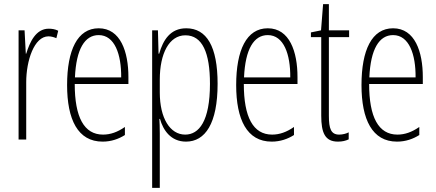

<svg xmlns="http://www.w3.org/2000/svg" viewBox="-20 -676 2113 930"><path d="M216 -537C153 -537 124 -471 107 -416H105L99 -529H70V0H107V-278C107 -381 145 -500 215 -500C229 -500 244 -495 253 -491L262 -527C247 -535 230 -537 216 -537Z M458 -539C355 -539 305 -433 305 -264C305 -97 357 10 477 10C519 10 555 -3 585 -22V-61C549 -36 515 -24 479 -24C387 -24 342 -109 342 -269H602V-303C602 -425 564 -539 458 -539ZM458 -506C536 -506 568 -412 567 -301H343C349 -439 391 -506 458 -506Z M882 -539C805 -539 770 -482 751 -416H748L745 -529H717V234H754V-29C754 -59 753 -85 752 -100H755C770 -46 807 10 881 10C974 10 1034 -78 1034 -270C1034 -451 981 -539 882 -539ZM878 -505C960 -505 997 -421 997 -270C997 -89 944 -24 877 -24C804 -24 754 -103 754 -228V-291C754 -416 799 -505 878 -505Z M1277 -539C1174 -539 1124 -433 1124 -264C1124 -97 1176 10 1296 10C1338 10 1374 -3 1404 -22V-61C1368 -36 1334 -24 1298 -24C1206 -24 1161 -109 1161 -269H1421V-303C1421 -425 1383 -539 1277 -539ZM1277 -506C1355 -506 1387 -412 1386 -301H1162C1168 -439 1210 -506 1277 -506Z M1623 -24C1583 -24 1573 -53 1573 -115V-496H1671V-529H1573V-656H1545L1535 -529L1486 -519V-496H1536V-116C1536 -33 1554 10 1617 10C1638 10 1654 6 1669 -1V-35C1658 -29 1640 -24 1623 -24Z M1884 -539C1781 -539 1731 -433 1731 -264C1731 -97 1783 10 1903 10C1945 10 1981 -3 2011 -22V-61C1975 -36 1941 -24 1905 -24C1813 -24 1768 -109 1768 -269H2028V-303C2028 -425 1990 -539 1884 -539ZM1884 -506C1962 -506 1994 -412 1993 -301H1769C1775 -439 1817 -506 1884 -506Z"/></svg>

Font: Noto Sans Devanagari UI ExtraCondensed ExtraLight
Style: Regular
Weight: 200
Width: 2
Designer: Jelle Bosma - Monotype Design Team
Foundry: Monotype Imaging Inc.
Version: Version 2.004